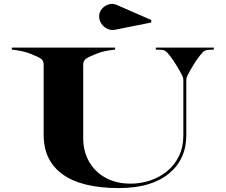

<svg xmlns="http://www.w3.org/2000/svg" viewBox="-20 -942 1147 976"><path d="M565.6 -791Q544.8 -786.7 526.1 -795.4Q507.4 -804.2 495.7 -821.2Q484 -838.2 484 -859Q484 -879.8 497.6 -896.4Q511.2 -913 532 -919.5Q552.8 -926.1 574.1 -916.8L748.8 -840.3V-827.5ZM40 -690V-700H565V-690Q534.5 -686.5 513 -682Q491.5 -677.5 467 -667.5Q429.5 -652.5 416.2 -642.8Q403 -633 403 -612.5V-240Q403 -174 432.2 -121.5Q461.5 -69 515.8 -38.8Q570 -8.5 644.5 -8.5Q695 -8.5 742.5 -24.2Q790 -40 828.5 -71Q867 -102 889.5 -148.2Q912 -194.5 912 -255V-532.5Q912 -540 910.5 -545.8Q909 -551.5 906.5 -557Q901.5 -568 892.2 -584.2Q883 -600.5 873.2 -615.8Q863.5 -631 858 -639Q844 -659 831.5 -673.2Q819 -687.5 801.5 -688.5L772 -690V-700H1067V-690L1037.5 -688.5Q1020 -687.5 1007.5 -673.2Q995 -659 981 -639Q975.5 -631 965.8 -615.8Q956 -600.5 946.8 -584.2Q937.5 -568 932.5 -557Q930 -551.5 928.5 -545.8Q927 -540 927 -532.5V-255Q927 -131.5 837.5 -58.8Q748 14 584.5 14Q395 14 298.5 -55.8Q202 -125.5 202 -255V-612.5Q202 -633 189 -642.8Q176 -652.5 138 -667.5Q113.5 -677 92 -681.8Q70.5 -686.5 40 -690Z"/></svg>

Font: Engraving CC
Style: Bold
Weight: 700
Designer: indestructible type*
Foundry: Cowboy Collective
Version: Version 1.000